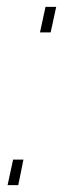

<svg xmlns="http://www.w3.org/2000/svg" viewBox="-20 -537 204 557"><path d="M96 -443 112 -517H143L127 -443ZM2 0 18 -74H48L33 0Z"/></svg>

Font: Raleway Thin ExtraLight
Style: Italic
Weight: 250
Italic angle: -12°
Version: Version 4.026